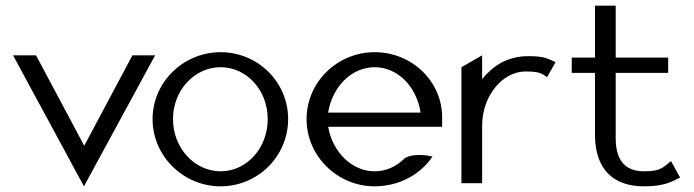

<svg xmlns="http://www.w3.org/2000/svg" viewBox="-20 -646 2446 677"><path d="M26 -451 276 11 527 -451H447L277 -132L107 -451Z M518 -226C518 -95 627 11 758 11C889 11 996 -95 996 -226C996 -357 889 -462 758 -462C627 -462 518 -357 518 -226ZM590 -226C590 -328 666 -409 758 -409C850 -409 924 -328 924 -226C924 -124 850 -42 758 -42C666 -42 590 -124 590 -226Z M1061 -226C1061 -95 1170 11 1301 11C1387 11 1463 -31 1505 -94C1505 -94 1443 -110 1407 -88C1378 -59 1342 -42 1301 -42C1221 -42 1153 -109 1137 -199H1539V-232C1539 -360 1432 -462 1301 -462C1170 -462 1061 -357 1061 -226ZM1137 -249C1152 -341 1220 -409 1301 -409C1382 -409 1449 -341 1463 -249Z M1607 0H1680V-201C1680 -260 1700 -306 1727 -339C1751 -368 1787 -394 1835 -394C1880 -394 1891 -387 1909 -374L1939 -427C1911 -439 1901 -448 1843 -448C1765 -448 1715 -410 1680 -367V-451L1607 -409Z M1996 -389H2078V-165C2080 -52 2140 11 2250 11C2319 11 2345 -3 2378 -20L2346 -78C2317 -55 2310 -42 2250 -42C2182 -42 2151 -84 2151 -158V-389H2336V-443H2151V-626H2078V-443H1996Z"/></svg>

Font: Charger Sport
Style: Df
Weight: 400
Designer: Jasper
Foundry: Cannot Into Space Fonts
Version: Version 1.1